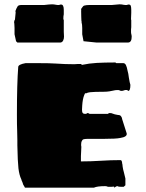

<svg xmlns="http://www.w3.org/2000/svg" viewBox="-20 -869 673 885"><path d="M93 -8Q86 -17 83 -30Q80 -35 78 -43Q69 -61 65 -93Q61 -139 61 -166Q60 -178 60 -199V-223Q60 -253 59 -270Q58 -288 58 -341Q58 -483 64 -560Q64 -572 98 -578H128H153Q210 -578 238 -576Q280 -573 323 -573Q333 -573 338 -574H353L358 -570Q391 -577 426 -579Q461 -581 511 -581Q513 -581 516 -578H548Q556 -578 560.5 -569Q565 -560 568 -543Q572 -530 574 -511Q578 -486 581 -478Q581 -450 571 -450Q570 -450 568 -453L564 -454Q559 -455 553 -453Q547 -450 540 -450Q534 -450 530 -453Q528 -454 521 -454Q512 -454 500 -451Q496 -450 484.5 -448Q473 -446 458 -446Q415 -446 396 -444Q385 -443 375 -438V-440Q371 -440 368 -430Q361 -413 359 -383Q358 -374 358 -363Q358 -352 361.5 -348Q365 -344 373 -344Q379 -344 383 -348Q385 -348 388 -347Q391 -346 393 -344H478Q479 -346 481 -347Q483 -348 485 -348Q495 -348 500 -345Q506 -342 524 -339Q534 -339 538 -333Q543 -326 543 -320L564 -254Q567 -238 534 -233Q515 -229 461 -229H418H388Q374 -229 367 -227.5Q360 -226 358 -220Q354 -215 354 -204V-200Q354 -195 355 -193L354 -171Q353 -164 353 -150V-140V-131V-125Q398 -125 445 -128Q491 -131 536 -131Q539 -131 541 -126.5Q543 -122 543 -116Q545 -110 545 -103Q547 -88 551 -75L558 -46V-26V-23V-15L550 -8H543H540Q529 -8 526 -9Q523 -11 519 -11Q517 -10 513 -8Q509 -6 506 -4V-9L494 -8H479Q475 -8 473 -10L465 -11Q428 -11 413 -4H96Q94 -4 93 -8ZM54 -679 47 -711V-740L46 -760L45 -766Q45 -774 49 -779L52 -810V-813L51 -818Q55 -830 62 -841Q67 -846 80 -846H184Q209 -849 219 -849Q229 -849 232 -848Q235 -848 238 -847Q241 -846 245 -846H252Q254 -846 255.5 -847Q257 -848 259 -848H262Q274 -848 274 -823V-803Q272 -795 272 -783Q272 -782 272.5 -780Q273 -778 274 -776V-766V-754V-744V-723Q275 -715 275 -700Q275 -690 271 -682Q267 -674 259 -673H60ZM365 -679 359 -711V-740Q359 -756 356 -766V-771Q355 -773 355 -779Q355 -783 354.5 -792.5Q354 -802 354 -820Q354 -821 354.5 -822Q355 -823 354 -824V-828Q356 -830 359.5 -835.5Q363 -841 367 -843Q378 -846 392 -846H496Q523 -849 530 -849Q540 -849 544 -848Q546 -848 549 -847Q552 -846 557 -846H564Q566 -846 567.5 -847Q569 -848 571 -848H574Q581 -848 583 -841.5Q585 -835 585 -823V-810L584 -783Q584 -782 584 -780Q584 -778 585 -776V-766V-754V-744L584 -733V-723Q584 -715 585 -713Q587 -705 587 -700Q587 -674 571 -673H424Z"/></svg>

Font: Sigmar One
Style: Regular
Weight: 400
Designer: Vernon Adams
Foundry: Vernon Adams
Version: Version 2.000